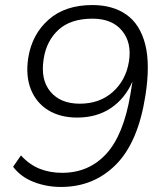

<svg xmlns="http://www.w3.org/2000/svg" viewBox="-20 -733 640 761"><path d="M222 8Q164 8 113 -12Q62 -32 32 -72L63 -117Q97 -80 137.5 -64Q178 -48 226 -48Q332 -48 401 -123Q470 -198 497 -360L505 -410Q476 -343 420 -305Q364 -267 286 -267Q219 -267 171.5 -296Q124 -325 102.5 -378.5Q81 -432 92 -504Q107 -597 172.5 -655Q238 -713 346 -713Q427 -713 481 -675Q535 -637 555.5 -557.5Q576 -478 556 -352Q527 -168 439 -80Q351 8 222 8ZM296 -322Q375 -322 427 -368.5Q479 -415 491 -489Q503 -564 463.5 -611.5Q424 -659 347 -659Q260 -659 212 -615Q164 -571 153 -499Q140 -417 180 -369.5Q220 -322 296 -322Z"/></svg>

Font: Mulish Light
Style: Italic
Weight: 300
Italic angle: -9°
Designer: Vernon Adams
Foundry: Vernon Adams
Version: Version 3.603; ttfautohint (v1.8.3)